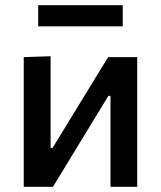

<svg xmlns="http://www.w3.org/2000/svg" viewBox="-20 -716 617 736"><path d="M71 0V-497L174 -500.5V-149H181.5L274.5 -301Q305 -350.5 335 -399.8Q365 -449 394.5 -497H506V0H403.5V-348.5H395.5L304 -198.5Q273.5 -148.5 243.2 -98.5Q213 -48.5 183 0ZM126.5 -615V-696H450.5V-615Z"/></svg>

Font: Commissioner Medium
Style: Regular
Weight: 500
Designer: Kostas Bartsokas
Foundry: Kostas Bartsokas
Version: Version 1.000; ttfautohint (v1.8.3)